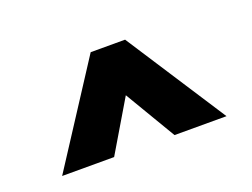

<svg xmlns="http://www.w3.org/2000/svg" viewBox="-55 -815 620 472"><g transform="rotate(-20 255.0 -579.0)"><path d="M255 -581 334 -448H470L300 -710H210L40 -448H176Z"/></g></svg>

Font: Glinicke Jost Bold
Style: Bold
Weight: 700
Version: Version 3.710